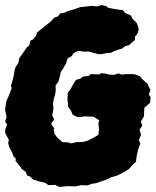

<svg xmlns="http://www.w3.org/2000/svg" viewBox="-34 -711 612 754"><path d="M199 23 183 15 156 16 144 7 121 2 96 -6 84 -18 72 -22 68 -35 51 -48 47 -55 27 -79 28 -88 19 -97 14 -111 2 -134 -2 -150 1 -161 -14 -190 -13 -204 -6 -222 -14 -234 -8 -252 -14 -279 -9 -315 -2 -329 12 -365 9 -375 17 -401 20 -415 24 -438 28 -449 38 -463 42 -483 51 -495 71 -525 81 -532 85 -551 95 -556 108 -571 111 -583 126 -595 143 -609 166 -627 178 -641 194 -647 202 -658 219 -661 231 -667 259 -675 281 -683 311 -686 322 -688 348 -686 365 -691 384 -687 389 -681 414 -676 433 -673 449 -671 457 -660 479 -651 488 -635 502 -622 506 -613 511 -597 506 -579 496 -567V-554L485 -545L473 -534L458 -530L445 -520L430 -516L412 -509L400 -503L381 -502L369 -499L353 -498L340 -502L327 -505L318 -508L308 -509L298 -508L285 -510L275 -511L265 -508L255 -502L247 -490L232 -482L228 -472L226 -463L219 -451L213 -440L205 -429L201 -411L196 -392L184 -375L185 -356L182 -337L177 -322L174 -304L176 -288L174 -274L171 -258L179 -242L167 -226L170 -219L179 -208L177 -202L180 -186L190 -172L196 -166L207 -157L210 -153L232 -152L246 -148L267 -153H285L299 -155L311 -159L327 -167L340 -174L353 -182V-191L355 -200L354 -212L353 -222V-231L356 -239L345 -245L335 -252L327 -253L298 -254L278 -251L266 -253L251 -261L244 -278L234 -291L231 -318L232 -346L243 -361L257 -386L264 -397L283 -403L291 -410L315 -413L322 -420L355 -419L365 -424L379 -422L395 -418L415 -417L432 -423L443 -418L462 -420H492L515 -412L526 -399L545 -382L557 -357L550 -339L557 -331L556 -308L533 -288L531 -253L519 -233L525 -218L514 -202L520 -182L511 -160L517 -148L508 -122L503 -100L500 -76L487 -64L472 -47L453 -35L425 -21L403 -15L387 -7L367 0L345 8L326 11L310 17L286 16L263 21L230 20Z"/></svg>

Font: Winky Rough ExtraBold
Style: Italic
Weight: 800
Italic angle: -8.97852°
Designer: Simon Atzbach
Foundry: typofactur
Version: Version 1.206; ttfautohint (v1.8.4.7-5d5b)